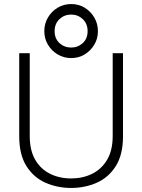

<svg xmlns="http://www.w3.org/2000/svg" viewBox="-20 -923 703 949"><path d="M332 6Q264 6 205.5 -19.5Q147 -45 111 -101.5Q75 -158 75 -250V-660H127V-251Q127 -180 154 -133.5Q181 -87 227.5 -64Q274 -41 332 -41Q389 -41 435.5 -64Q482 -87 509.5 -133.5Q537 -180 537 -251V-660H588V-250Q588 -158 552 -101.5Q516 -45 457.5 -19.5Q399 6 332 6ZM332 -636Q295 -636 265 -654Q235 -672 217 -702Q199 -732 199 -769Q199 -806 217 -836.5Q235 -867 265 -885Q295 -903 332 -903Q369 -903 398.5 -885Q428 -867 446 -836.5Q464 -806 464 -769Q464 -732 446 -702Q428 -672 398.5 -654Q369 -636 332 -636ZM332 -688Q365 -688 389 -710Q413 -732 413 -769Q413 -806 389 -828.5Q365 -851 332 -851Q298 -851 274 -828.5Q250 -806 250 -769Q250 -732 274 -710Q298 -688 332 -688Z"/></svg>

Font: Lil Grotesk Light
Style: Regular
Weight: 300
Designer: Bastien Sozeau
Foundry: NBR — Bastien Sozeau
Version: Version 3.003; ttfautohint (v1.8.4.7-5d5b);gftools[0.9.33]